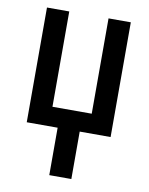

<svg xmlns="http://www.w3.org/2000/svg" viewBox="-83 -581 666 857"><g transform="rotate(10 250.0 -152.5)"><path d="M200 215V0H60V-520H161V-88H339V-520H440V0H300V215Z"/></g></svg>

Font: Zed Mono Semibold
Style: Regular
Weight: 600
Monospace: yes
Designer: Belleve Invis
Foundry: Belleve Invis
Version: Version 1.0.0; ttfautohint (v1.8.4)